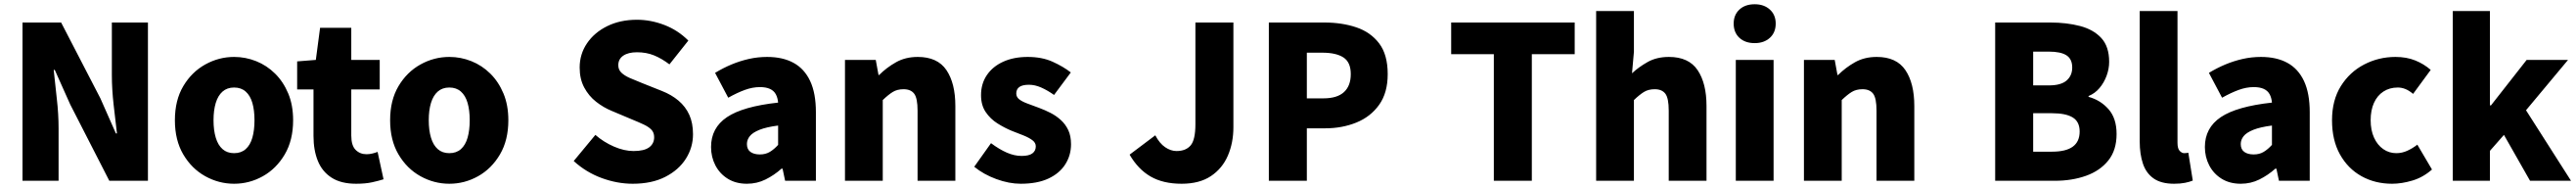

<svg xmlns="http://www.w3.org/2000/svg" viewBox="-20 -851 12138 885"><path d="M86 0V-745H268L453 -388L526 -223H531Q524 -282 515.5 -356.5Q507 -431 507 -498V-745H677V0H495L311 -359L238 -522H233Q239 -460 247.5 -387.5Q256 -315 256 -247V0Z M1083 14Q1011 14 947 -21.5Q883 -57 843.5 -124Q804 -191 804 -285Q804 -379 843.5 -445.5Q883 -512 947 -547.5Q1011 -583 1083 -583Q1137 -583 1187 -563Q1237 -543 1276 -504.5Q1315 -466 1338 -411Q1361 -356 1361 -285Q1361 -191 1321.5 -124Q1282 -57 1218.5 -21.5Q1155 14 1083 14ZM1083 -130Q1116 -130 1137.5 -149Q1159 -168 1169 -203Q1179 -238 1179 -285Q1179 -332 1169 -366.5Q1159 -401 1137.5 -420Q1116 -439 1083 -439Q1050 -439 1028.5 -420Q1007 -401 996.5 -366.5Q986 -332 986 -285Q986 -238 996.5 -203Q1007 -168 1028.5 -149Q1050 -130 1083 -130Z M1658 14Q1587 14 1542.5 -14.5Q1498 -43 1477.5 -93.5Q1457 -144 1457 -211V-430H1380V-562L1468 -569L1488 -720H1635V-569H1769V-430H1635V-213Q1635 -166 1655.5 -145.5Q1676 -125 1707 -125Q1721 -125 1735 -128.5Q1749 -132 1759 -136L1787 -7Q1765 0 1733.5 7Q1702 14 1658 14Z M2097 14Q2025 14 1961 -21.5Q1897 -57 1857.5 -124Q1818 -191 1818 -285Q1818 -379 1857.5 -445.5Q1897 -512 1961 -547.5Q2025 -583 2097 -583Q2151 -583 2201 -563Q2251 -543 2290 -504.5Q2329 -466 2352 -411Q2375 -356 2375 -285Q2375 -191 2335.5 -124Q2296 -57 2232.5 -21.5Q2169 14 2097 14ZM2097 -130Q2130 -130 2151.5 -149Q2173 -168 2183 -203Q2193 -238 2193 -285Q2193 -332 2183 -366.5Q2173 -401 2151.5 -420Q2130 -439 2097 -439Q2064 -439 2042.5 -420Q2021 -401 2010.5 -366.5Q2000 -332 2000 -285Q2000 -238 2010.5 -203Q2021 -168 2042.5 -149Q2064 -130 2097 -130Z M2961 14Q2888 14 2814.5 -13Q2741 -40 2683 -93L2785 -216Q2824 -182 2872.5 -161Q2921 -140 2965 -140Q3015 -140 3038.5 -157.5Q3062 -175 3062 -205Q3062 -227 3049 -240.5Q3036 -254 3012.5 -265Q2989 -276 2957 -289L2862 -329Q2823 -345 2788.5 -372Q2754 -399 2732.5 -439Q2711 -479 2711 -533Q2711 -596 2745.5 -647Q2780 -698 2841 -728Q2902 -758 2981 -758Q3046 -758 3110 -733.5Q3174 -709 3223 -660L3134 -548Q3097 -576 3061 -590.5Q3025 -605 2981 -605Q2940 -605 2916.5 -589Q2893 -573 2893 -544Q2893 -523 2907.5 -509Q2922 -495 2947 -484Q2972 -473 3005 -460L3098 -423Q3144 -405 3177 -377Q3210 -349 3227.5 -310.5Q3245 -272 3245 -219Q3245 -157 3211.5 -104Q3178 -51 3114.5 -18.5Q3051 14 2961 14Z M3499 14Q3447 14 3409 -9.5Q3371 -33 3350.5 -72.5Q3330 -112 3330 -159Q3330 -249 3405 -299.5Q3480 -350 3646 -368Q3644 -391 3635 -407.5Q3626 -424 3607.5 -432.5Q3589 -441 3560 -441Q3526 -441 3490 -428Q3454 -415 3411 -391L3349 -508Q3387 -531 3426.5 -547.5Q3466 -564 3508 -573.5Q3550 -583 3594 -583Q3668 -583 3719 -555Q3770 -527 3797 -469.5Q3824 -412 3824 -323V0H3679L3667 -57H3662Q3627 -26 3586.5 -6Q3546 14 3499 14ZM3560 -124Q3587 -124 3607 -136Q3627 -148 3646 -169V-260Q3591 -253 3558.5 -240Q3526 -227 3512.5 -210Q3499 -193 3499 -173Q3499 -148 3515.5 -136Q3532 -124 3560 -124Z M3961 0V-569H4106L4119 -498H4122Q4157 -533 4201.5 -558Q4246 -583 4304 -583Q4397 -583 4439 -521Q4481 -459 4481 -352V0H4303V-330Q4303 -389 4287 -410Q4271 -431 4237 -431Q4207 -431 4186 -418Q4165 -405 4139 -380V0Z M4789 14Q4734 14 4674 -8Q4614 -30 4570 -66L4649 -177Q4688 -148 4723.5 -132.5Q4759 -117 4793 -117Q4828 -117 4844 -129Q4860 -141 4860 -162Q4860 -179 4844 -191Q4828 -203 4802 -213.5Q4776 -224 4747 -235Q4713 -249 4679.5 -270Q4646 -291 4624 -323.5Q4602 -356 4602 -403Q4602 -457 4629.5 -497.5Q4657 -538 4706.5 -560.5Q4756 -583 4822 -583Q4889 -583 4939 -560.5Q4989 -538 5025 -510L4946 -404Q4915 -426 4885.5 -439Q4856 -452 4828 -452Q4797 -452 4782.5 -441.5Q4768 -431 4768 -411Q4768 -394 4782.5 -383Q4797 -372 4822 -363Q4847 -354 4876 -343Q4903 -333 4929.5 -319.5Q4956 -306 4978 -286Q5000 -266 5013 -238.5Q5026 -211 5026 -172Q5026 -120 4999 -77.5Q4972 -35 4919.5 -10.5Q4867 14 4789 14Z M5547 14Q5460 14 5401 -20Q5342 -54 5302 -123L5423 -214Q5443 -176 5469.5 -158Q5496 -140 5523 -140Q5567 -140 5589.5 -166.5Q5612 -193 5612 -266V-745H5791V-252Q5791 -179 5765 -118.5Q5739 -58 5685 -22Q5631 14 5547 14Z M5958 0V-745H6220Q6302 -745 6369.5 -722.5Q6437 -700 6477.5 -647Q6518 -594 6518 -502Q6518 -414 6477.5 -357.5Q6437 -301 6370 -274Q6303 -247 6224 -247H6137V0ZM6137 -388H6215Q6280 -388 6312 -417.5Q6344 -447 6344 -502Q6344 -558 6309.5 -580.5Q6275 -603 6210 -603H6137Z M7018 0V-596H6817V-745H7399V-596H7197V0Z M7500 0V-799H7678V-607L7669 -506Q7700 -535 7742.5 -559Q7785 -583 7843 -583Q7936 -583 7978 -521Q8020 -459 8020 -352V0H7842V-330Q7842 -389 7826 -410Q7810 -431 7776 -431Q7746 -431 7725 -418Q7704 -405 7678 -380V0Z M8158 0V-569H8336V0ZM8247 -648Q8202 -648 8175 -673Q8148 -698 8148 -740Q8148 -781 8175 -806Q8202 -831 8247 -831Q8291 -831 8318.5 -806Q8346 -781 8346 -740Q8346 -698 8318.5 -673Q8291 -648 8247 -648Z M8479 0V-569H8624L8637 -498H8640Q8675 -533 8719.5 -558Q8764 -583 8822 -583Q8915 -583 8957 -521Q8999 -459 8999 -352V0H8821V-330Q8821 -389 8805 -410Q8789 -431 8755 -431Q8725 -431 8704 -418Q8683 -405 8657 -380V0Z M9380 0V-745H9640Q9717 -745 9780 -728.5Q9843 -712 9880 -672Q9917 -632 9917 -560Q9917 -527 9905 -494.5Q9893 -462 9871.5 -436.5Q9850 -411 9820 -399V-395Q9876 -380 9914 -337Q9952 -294 9952 -220Q9952 -144 9913 -95.5Q9874 -47 9808 -23.5Q9742 0 9661 0ZM9559 -449H9633Q9690 -449 9716.5 -472Q9743 -495 9743 -533Q9743 -573 9716 -590.5Q9689 -608 9633 -608H9559ZM9559 -137H9648Q9713 -137 9745.5 -160.5Q9778 -184 9778 -232Q9778 -278 9745.5 -298Q9713 -318 9648 -318H9559Z M10223 14Q10162 14 10126.5 -11Q10091 -36 10076 -81Q10061 -126 10061 -185V-799H10239V-179Q10239 -151 10249.5 -140.5Q10260 -130 10270 -130Q10275 -130 10279 -130.5Q10283 -131 10290 -132L10311 -1Q10297 5 10275 9.5Q10253 14 10223 14Z M10537 14Q10485 14 10447 -9.5Q10409 -33 10388.5 -72.5Q10368 -112 10368 -159Q10368 -249 10443 -299.5Q10518 -350 10684 -368Q10682 -391 10673 -407.5Q10664 -424 10645.5 -432.5Q10627 -441 10598 -441Q10564 -441 10528 -428Q10492 -415 10449 -391L10387 -508Q10425 -531 10464.5 -547.5Q10504 -564 10546 -573.5Q10588 -583 10632 -583Q10706 -583 10757 -555Q10808 -527 10835 -469.5Q10862 -412 10862 -323V0H10717L10705 -57H10700Q10665 -26 10624.5 -6Q10584 14 10537 14ZM10598 -124Q10625 -124 10645 -136Q10665 -148 10684 -169V-260Q10629 -253 10596.5 -240Q10564 -227 10550.5 -210Q10537 -193 10537 -173Q10537 -148 10553.5 -136Q10570 -124 10598 -124Z M11250 14Q11170 14 11106 -21.5Q11042 -57 11004.5 -124Q10967 -191 10967 -285Q10967 -379 11008.5 -445.5Q11050 -512 11118.5 -547.5Q11187 -583 11266 -583Q11318 -583 11359 -566.5Q11400 -550 11432 -522L11349 -409Q11330 -425 11312.5 -432Q11295 -439 11277 -439Q11238 -439 11209 -420Q11180 -401 11164.5 -366.5Q11149 -332 11149 -285Q11149 -238 11165 -203Q11181 -168 11208.5 -149Q11236 -130 11270 -130Q11297 -130 11322 -141.5Q11347 -153 11369 -170L11438 -53Q11396 -16 11345.5 -1Q11295 14 11250 14Z M11536 0V-799H11711V-355H11716L11884 -569H12079L11881 -332L12093 0H11900L11777 -216L11711 -141V0Z"/></svg>

Font: Noto Sans JP Thin Black
Style: Regular
Weight: 900
Version: Version 2.004-H2;hotconv 1.0.118;makeotfexe 2.5.65603